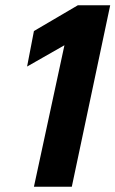

<svg xmlns="http://www.w3.org/2000/svg" viewBox="-20 -710 439 730"><path d="M225 -538 83 -457 109 -592 276 -690H399L253 0H109Z"/></svg>

Font: Decalotype
Style: Bold Italic
Weight: 700
Italic angle: -12°
Designer: Alfredo Marco Pradil
Foundry: Alfredo Marco Pradil
Version: Version 1.0